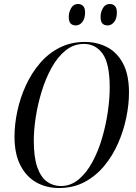

<svg xmlns="http://www.w3.org/2000/svg" viewBox="-20 -935 683 966"><path d="M277 11Q213 11 162.5 -17.5Q112 -46 82.5 -103.5Q53 -161 53 -247Q53 -310 67.5 -377Q82 -444 110.5 -506Q139 -568 181.5 -617.5Q224 -667 280.5 -695.5Q337 -724 407 -724Q467 -724 517.5 -698.5Q568 -673 598.5 -616.5Q629 -560 629 -469Q629 -410 615.5 -344Q602 -278 574.5 -215Q547 -152 505 -101Q463 -50 406 -19.5Q349 11 277 11ZM286 1Q336 1 376 -32.5Q416 -66 445.5 -121Q475 -176 494 -241.5Q513 -307 522.5 -373Q532 -439 532 -494Q532 -615 496.5 -664.5Q461 -714 402 -714Q351 -714 310.5 -681.5Q270 -649 240 -595Q210 -541 190 -476Q170 -411 160 -346.5Q150 -282 150 -228Q150 -144 167.5 -94Q185 -44 216 -21.5Q247 1 286 1ZM522 -807Q505 -807 495.5 -816.5Q486 -826 486 -850Q486 -874 498 -894.5Q510 -915 532 -915Q548 -915 558 -905Q568 -895 568 -872Q568 -841 554 -824Q540 -807 522 -807ZM362 -807Q345 -807 335.5 -816.5Q326 -826 326 -850Q326 -874 338 -894.5Q350 -915 372 -915Q388 -915 398 -905Q408 -895 408 -873Q408 -841 394 -824Q380 -807 362 -807Z"/></svg>

Font: Noto Serif Display Condensed
Style: Italic
Weight: 400
Width: 3
Italic angle: -12°
Designer: Monotype Design Team
Foundry: Monotype Imaging Inc.
Version: Version 2.009